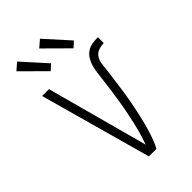

<svg xmlns="http://www.w3.org/2000/svg" viewBox="-269 -998 1088 1088"><g transform="rotate(-45 275.0 -454.0)"><path d="M305 0H245L59 -670H114L235 -223Q246 -183 257 -142Q268 -101 279 -60Q287 -81 293.5 -102.5Q300 -124 306 -145.5Q312 -167 317 -189Q322 -211 326.5 -233Q331 -255 335.5 -277Q340 -299 343.5 -321.5Q347 -344 350.5 -366Q354 -388 357 -410.5Q360 -433 363 -455.5Q366 -478 368.5 -500Q371 -522 374 -544.5Q377 -567 383 -588.5Q389 -610 401 -630Q413 -650 431.5 -662.5Q450 -675 473 -678.5Q496 -682 518 -682V-635Q496 -635 474.5 -627Q453 -619 441.5 -600Q430 -581 427.5 -559Q425 -537 422.5 -515Q420 -493 417 -471Q414 -449 411 -427Q408 -405 405 -383Q402 -361 398.5 -339.5Q395 -318 391 -296Q387 -274 382.5 -252.5Q378 -231 373.5 -209.5Q369 -188 363.5 -166.5Q358 -145 352 -123.5Q346 -102 339 -81Q332 -60 324 -39.5Q316 -19 305 0ZM376 -735 238 -872 280 -908 409 -765ZM193 -735 55 -872 97 -908 226 -765Z"/></g></svg>

Font: Lode Dark
Style: Regular
Weight: 400
Monospace: yes
Designer: Belleve Invis
Foundry: Belleve Invis
Version: Version 29.2.0; ttfautohint (v1.8.3)